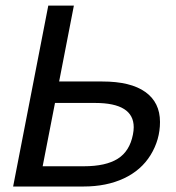

<svg xmlns="http://www.w3.org/2000/svg" viewBox="-20 -679 640 699"><path d="M284.2 0H27.8L155.8 -658.7H249L195.3 -382.3H352.5Q455.6 -382.3 509 -344.2Q562.5 -306.2 562.5 -234.9Q562.5 -170.4 528.3 -114.7Q494.1 -59.1 430.9 -29.5Q367.7 0 284.2 0ZM466.8 -215.8Q466.8 -304.2 326.2 -304.2H180.2L135.3 -73.7H285.2Q365.2 -73.7 408.7 -101.1Q452.1 -128.4 463.9 -189Q466.8 -203.6 466.8 -215.8Z"/></svg>

Font: Liberation Mono
Style: Italic
Weight: 400
Italic angle: -12°
Monospace: yes
Designer: Steve Matteson
Foundry: Ascender Corporation
Version: Version 2.1.5